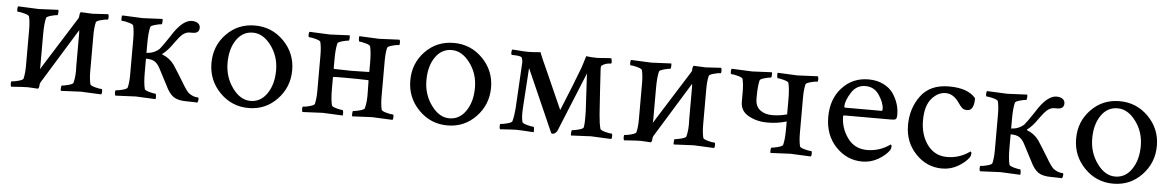

<svg xmlns="http://www.w3.org/2000/svg" viewBox="-29 -713 6139 1006"><g transform="rotate(5 3040.5 -210.0)"><path d="M37.1 -24.4Q49.8 -24.4 72.8 -30.8Q95.7 -37.1 97.7 -43.9Q104.5 -72.3 104.5 -112.3V-302.7Q104.5 -342.8 97.7 -371.1Q95.7 -377.9 72.8 -384.3Q49.8 -390.6 37.1 -390.6Q33.2 -390.6 33.2 -402.8Q33.2 -415 37.1 -418.9Q136.7 -414.1 143.6 -414.1Q150.4 -414.1 248 -418.9Q250 -414.1 249 -402.3Q248 -390.6 245.1 -390.6Q235.4 -390.6 212.4 -384.3Q189.5 -377.9 187.5 -371.1Q179.7 -340.8 179.7 -284.2V-116.2Q179.7 -106.4 178.7 -100.6L355.5 -381.8Q360.4 -388.7 360.4 -399.9Q360.4 -411.1 366.2 -417L427.7 -414.1Q436.5 -414.1 509.8 -418.9Q513.7 -415 513.7 -402.8Q513.7 -390.6 509.8 -390.6Q497.1 -390.6 474.1 -384.3Q451.2 -377.9 449.2 -371.1Q442.4 -342.8 442.4 -302.7V-113.3Q442.4 -73.2 449.2 -44.9Q451.2 -38.1 474.1 -31.7Q497.1 -25.4 509.8 -25.4Q513.7 -25.4 513.7 -13.2Q513.7 -1 509.8 2.9Q410.2 -2 402.8 -2Q395.5 -2 297.9 2.9Q295.9 -2 296.9 -13.7Q297.9 -25.4 300.8 -25.4Q310.5 -25.4 334.5 -31.7Q358.4 -38.1 360.4 -44.9Q370.1 -83 367.2 -131.8V-306.6Q367.2 -316.4 366.2 -322.3L188.5 -33.2Q183.6 -25.4 183.6 -14.6Q183.6 -3.9 177.7 2L123 -1Q105.5 -1 37.1 3.9Q33.2 0 33.2 -12.2Q33.2 -24.4 37.1 -24.4Z M857.4 -53.7 800.8 -162.1Q788.1 -185.5 772 -194.8Q755.9 -204.1 727.5 -204.1V-131.8Q727.5 -75.2 735.4 -44.9Q737.3 -38.1 760.3 -31.7Q783.2 -25.4 793 -25.4Q795.9 -25.4 796.9 -13.7Q797.9 -2 795.9 2.9Q698.2 -2 691.9 -2Q685.5 -2 585 2.9Q581.1 -1 581.1 -13.2Q581.1 -25.4 585 -25.4Q597.7 -25.4 620.6 -31.7Q643.6 -38.1 645.5 -44.9Q652.3 -73.2 652.3 -113.3V-302.7Q652.3 -342.8 645.5 -371.1Q643.6 -377.9 620.6 -384.3Q597.7 -390.6 585 -390.6Q581.1 -390.6 581.1 -402.8Q581.1 -415 585 -418.9Q685.5 -414.1 691.9 -414.1Q698.2 -414.1 795.9 -418.9Q797.9 -414.1 796.9 -402.3Q795.9 -390.6 793 -390.6Q783.2 -390.6 760.3 -384.3Q737.3 -377.9 735.4 -371.1Q727.5 -340.8 727.5 -284.2V-234.4Q767.6 -236.3 794.9 -261.7Q808.6 -277.3 844.7 -332L859.4 -354.5Q907.2 -421.9 950.2 -421.9Q970.7 -421.9 982.4 -413.1Q994.1 -404.3 994.1 -389.6Q994.1 -360.4 959 -360.4H944.3Q916.5 -360.4 891.6 -330.6Q883.8 -321.3 867.2 -298.8Q838.9 -256.8 810.5 -236.3V-233.4Q849.6 -218.8 874 -185.5Q877.9 -180.7 901.4 -142.6L929.7 -96.7Q951.2 -59.6 966.8 -43.9Q991.2 -25.4 1015.6 -25.4Q1020.5 -25.4 1020.5 -16.6Q1020.5 -7.8 1015.6 2L1002 1Q988.3 0 955.6 0Q922.9 0 899.9 -10.3Q877 -20.5 857.4 -53.7Z M1131.8 -364.3Q1192.4 -426.8 1281.7 -426.8Q1371.1 -426.8 1433.6 -363.3Q1496.1 -299.8 1496.1 -210.4Q1496.1 -121.1 1435.1 -57.1Q1374 6.8 1285.2 6.8Q1196.3 6.8 1133.8 -57.1Q1071.3 -121.1 1071.3 -211.4Q1071.3 -301.8 1131.8 -364.3ZM1370.1 -332.5Q1328.1 -388.7 1274.4 -388.7Q1220.7 -388.7 1188 -341.3Q1155.3 -293.9 1155.3 -219.7Q1155.3 -145.5 1196.8 -88.4Q1238.3 -31.2 1292 -31.2Q1345.7 -31.2 1378.9 -80.1Q1412.1 -128.9 1412.1 -202.6Q1412.1 -276.4 1370.1 -332.5Z M1711.9 -190.4V-131.8Q1711.9 -75.2 1719.7 -44.9Q1721.7 -38.1 1744.6 -31.7Q1767.6 -25.4 1777.3 -25.4Q1780.3 -25.4 1781.2 -13.7Q1782.2 -2 1780.3 2.9Q1682.6 -2 1676.3 -2Q1669.9 -2 1569.3 2.9Q1565.4 -1 1565.4 -13.2Q1565.4 -25.4 1569.3 -25.4Q1582 -25.4 1605 -31.7Q1627.9 -38.1 1629.9 -44.9Q1636.7 -73.2 1636.7 -113.3V-302.7Q1636.7 -342.8 1629.9 -371.1Q1627.9 -377.9 1605 -384.3Q1582 -390.6 1569.3 -390.6Q1565.4 -390.6 1565.4 -402.8Q1565.4 -415 1569.3 -418.9Q1669.9 -414.1 1676.3 -414.1Q1682.6 -414.1 1780.3 -418.9Q1782.2 -414.1 1781.2 -402.3Q1780.3 -390.6 1777.3 -390.6Q1767.6 -390.6 1744.6 -384.3Q1721.7 -377.9 1719.7 -371.1Q1711.9 -340.8 1711.9 -284.2V-240.2Q1711.9 -236.3 1714.8 -236.3Q1771.5 -234.4 1805.7 -234.4Q1839.8 -234.4 1896.5 -236.3Q1899.4 -236.3 1899.4 -240.2V-284.2Q1899.4 -340.8 1891.6 -371.1Q1889.6 -377.9 1866.7 -384.3Q1843.8 -390.6 1834 -390.6Q1831.1 -390.6 1830.1 -402.3Q1829.1 -414.1 1831.1 -418.9Q1928.7 -414.1 1935.1 -414.1Q1941.4 -414.1 2042 -418.9Q2045.9 -415 2045.9 -402.8Q2045.9 -390.6 2042 -390.6Q2029.3 -390.6 2006.3 -384.3Q1983.4 -377.9 1981.4 -371.1Q1974.6 -342.8 1974.6 -302.7V-113.3Q1974.6 -73.2 1981.4 -44.9Q1983.4 -38.1 2006.3 -31.7Q2029.3 -25.4 2042 -25.4Q2045.9 -25.4 2045.9 -13.2Q2045.9 -1 2042 2.9Q1941.4 -2 1934.6 -2Q1927.7 -2 1830.1 2.9Q1828.1 -2 1829.1 -13.7Q1830.1 -25.4 1833 -25.4Q1842.8 -25.4 1866.7 -31.7Q1890.6 -38.1 1892.6 -44.9Q1902.3 -81.1 1900.4 -131.8L1899.4 -189.5Q1899.4 -193.4 1896.5 -193.4Q1839.8 -195.3 1780.3 -195.3Q1720.7 -195.3 1714.8 -194.3Q1711.9 -194.3 1711.9 -190.4Z M2177.7 -364.3Q2238.3 -426.8 2327.6 -426.8Q2417 -426.8 2479.5 -363.3Q2542 -299.8 2542 -210.4Q2542 -121.1 2481 -57.1Q2419.9 6.8 2331.1 6.8Q2242.2 6.8 2179.7 -57.1Q2117.2 -121.1 2117.2 -211.4Q2117.2 -301.8 2177.7 -364.3ZM2416 -332.5Q2374 -388.7 2320.3 -388.7Q2266.6 -388.7 2233.9 -341.3Q2201.2 -293.9 2201.2 -219.7Q2201.2 -145.5 2242.7 -88.4Q2284.2 -31.2 2337.9 -31.2Q2391.6 -31.2 2424.8 -80.1Q2458 -128.9 2458 -202.6Q2458 -276.4 2416 -332.5Z M3156.2 -390.6Q3128.9 -390.6 3109.4 -376Q3104.5 -374 3105.5 -356.4L3112.3 -244.1Q3117.2 -166.5 3120.6 -120.1Q3124 -74.2 3131.8 -44.9Q3133.8 -38.1 3156.7 -31.7Q3179.7 -25.4 3192.4 -25.4Q3196.3 -25.4 3196.3 -13.2Q3196.3 -1 3192.4 2.9Q3092.8 -2 3085.9 -2Q3079.1 -2 2981.4 2.9Q2979.5 -2 2980.5 -13.7Q2981.4 -25.4 2984.4 -25.4Q2994.1 -25.4 3018.1 -31.7Q3042 -38.1 3043.9 -44.9Q3048.8 -64.5 3046.9 -131.8L3036.1 -328.1L2909.2 -17.6Q2907.2 -11.7 2899.9 -4.9Q2892.6 2 2886.7 2Q2880.9 2 2877 0L2731.4 -330.1Q2729.5 -294.9 2724.6 -226.1Q2719.7 -157.2 2717.3 -113.8Q2714.8 -70.3 2721.7 -44.9Q2723.6 -38.1 2747.6 -31.7Q2771.5 -25.4 2781.2 -25.4Q2784.2 -25.4 2785.2 -13.7Q2786.1 -2 2784.2 2.9Q2710.9 -2 2693.8 -2Q2676.8 -2 2608.4 2.9Q2604.5 -1 2604.5 -13.2Q2604.5 -25.4 2608.4 -25.4Q2621.1 -25.4 2644 -31.7Q2667 -38.1 2668.9 -44.9Q2676.8 -74.2 2679.7 -113.3L2693.4 -356.4Q2694.3 -365.2 2688.5 -380.9Q2684.6 -390.6 2636.7 -390.6Q2631.8 -390.6 2631.8 -402.8Q2631.8 -415 2635.7 -418.9L2654.3 -418Q2695.3 -414.1 2717.8 -414.1Q2740.2 -414.1 2772.5 -417L2784.2 -418Q2790 -399.4 2832 -307.6L2913.1 -125Q2973.6 -271.5 3005.9 -358.4L3024.4 -418Q3047.9 -414.1 3085 -414.1L3139.6 -418L3156.2 -418.9Q3160.2 -407.2 3160.2 -398.9Q3160.2 -390.6 3156.2 -390.6Z M3260.7 -24.4Q3273.4 -24.4 3296.4 -30.8Q3319.3 -37.1 3321.3 -43.9Q3328.1 -72.3 3328.1 -112.3V-302.7Q3328.1 -342.8 3321.3 -371.1Q3319.3 -377.9 3296.4 -384.3Q3273.4 -390.6 3260.7 -390.6Q3256.8 -390.6 3256.8 -402.8Q3256.8 -415 3260.7 -418.9Q3360.4 -414.1 3367.2 -414.1Q3374 -414.1 3471.7 -418.9Q3473.6 -414.1 3472.7 -402.3Q3471.7 -390.6 3468.8 -390.6Q3459 -390.6 3436 -384.3Q3413.1 -377.9 3411.1 -371.1Q3403.3 -340.8 3403.3 -284.2V-116.2Q3403.3 -106.4 3402.3 -100.6L3579.1 -381.8Q3584 -388.7 3584 -399.9Q3584 -411.1 3589.8 -417L3651.4 -414.1Q3660.2 -414.1 3733.4 -418.9Q3737.3 -415 3737.3 -402.8Q3737.3 -390.6 3733.4 -390.6Q3720.7 -390.6 3697.8 -384.3Q3674.8 -377.9 3672.9 -371.1Q3666 -342.8 3666 -302.7V-113.3Q3666 -73.2 3672.9 -44.9Q3674.8 -38.1 3697.8 -31.7Q3720.7 -25.4 3733.4 -25.4Q3737.3 -25.4 3737.3 -13.2Q3737.3 -1 3733.4 2.9Q3633.8 -2 3626.5 -2Q3619.1 -2 3521.5 2.9Q3519.5 -2 3520.5 -13.7Q3521.5 -25.4 3524.4 -25.4Q3534.2 -25.4 3558.1 -31.7Q3582 -38.1 3584 -44.9Q3593.8 -83 3590.8 -131.8V-306.6Q3590.8 -316.4 3589.8 -322.3L3412.1 -33.2Q3407.2 -25.4 3407.2 -14.6Q3407.2 -3.9 3401.4 2L3346.7 -1Q3329.1 -1 3260.7 3.9Q3256.8 0 3256.8 -12.2Q3256.8 -24.4 3260.7 -24.4Z M3932.6 -284.2V-274.4Q3932.6 -234.4 3957.5 -214.8Q3982.4 -195.3 4022 -195.3Q4061.5 -195.3 4099.6 -206.1V-284.2Q4099.6 -340.8 4091.8 -371.1Q4089.8 -377.9 4066.9 -384.3Q4043.9 -390.6 4034.2 -390.6Q4031.2 -390.6 4030.3 -402.3Q4029.3 -414.1 4031.2 -418.9Q4128.9 -414.1 4135.3 -414.1Q4141.6 -414.1 4242.2 -418.9Q4246.1 -415 4246.1 -402.8Q4246.1 -390.6 4242.2 -390.6Q4229.5 -390.6 4206.5 -384.3Q4183.6 -377.9 4181.6 -371.1Q4174.8 -342.8 4174.8 -302.7V-113.3Q4174.8 -73.2 4181.6 -44.9Q4183.6 -38.1 4206.5 -31.7Q4229.5 -25.4 4242.2 -25.4Q4246.1 -25.4 4246.1 -13.2Q4246.1 -1 4242.2 2.9Q4141.6 -2 4134.8 -2Q4127.9 -2 4030.3 2.9Q4028.3 -2 4029.3 -13.7Q4030.3 -25.4 4033.2 -25.4Q4043 -25.4 4066.9 -31.7Q4090.8 -38.1 4092.8 -44.9Q4100.6 -75.2 4100.6 -131.8V-168.9Q4053.7 -154.3 3999.5 -154.3Q3945.3 -154.3 3901.4 -178.2Q3857.4 -202.1 3857.4 -251V-302.7Q3857.4 -342.8 3850.6 -371.1Q3848.6 -377.9 3825.7 -384.3Q3802.7 -390.6 3790 -390.6Q3786.1 -390.6 3786.1 -402.8Q3786.1 -415 3790 -418.9Q3890.6 -414.1 3897 -414.1Q3903.3 -414.1 4001 -418.9Q4002.9 -414.1 4002 -402.3Q4001 -390.6 3998 -390.6Q3988.3 -390.6 3965.3 -384.3Q3942.4 -377.9 3940.4 -371.1Q3932.6 -340.8 3932.6 -284.2Z M4653.3 -95.7Q4659.2 -95.7 4659.2 -85.4Q4659.2 -75.2 4653.3 -65.4Q4633.8 -38.1 4595.7 -16.1Q4557.6 5.9 4512.7 5.9Q4431.6 5.9 4373.5 -55.2Q4315.4 -116.2 4315.4 -211.4Q4315.4 -306.6 4370.6 -366.2Q4425.8 -425.8 4508.8 -425.8Q4553.7 -425.8 4587.9 -408.7Q4622.1 -391.6 4640.1 -364.7Q4674.8 -313 4674.8 -254.9Q4674.8 -235.4 4668.9 -231Q4663.1 -226.6 4646.5 -226.6H4400.4Q4392.6 -226.6 4392.6 -221.7Q4392.6 -160.2 4429.7 -108.4Q4466.8 -56.6 4532.7 -56.6Q4598.6 -56.6 4653.3 -95.7ZM4394.5 -274.4Q4394.5 -267.6 4400.4 -267.6H4590.8Q4595.7 -267.6 4595.7 -277.3Q4595.7 -308.6 4569.3 -349.1Q4543 -389.6 4495.6 -389.6Q4448.2 -389.6 4421.4 -346.2Q4394.5 -302.7 4394.5 -274.4Z M5073.2 -95.7Q5079.1 -95.7 5079.1 -85.4Q5079.1 -75.2 5073.2 -65.4Q5053.7 -38.1 5015.6 -16.1Q4977.5 5.9 4932.6 5.9Q4851.6 5.9 4793.5 -55.2Q4735.4 -116.2 4735.4 -205.1Q4735.4 -293.9 4784.2 -359.9Q4833 -425.8 4932.6 -425.8Q5032.2 -425.8 5073.2 -376Q5073.2 -310.5 5037.1 -310.5Q5020.5 -310.5 5011.7 -317.9Q5002.9 -325.2 4989.3 -344.7Q4959 -389.6 4918 -389.6Q4877 -389.6 4844.2 -351.6Q4811.5 -313.5 4811.5 -236.8Q4811.5 -160.2 4850.1 -108.4Q4888.7 -56.6 4953.6 -56.6Q5018.6 -56.6 5073.2 -95.7Z M5405.3 -53.7 5348.6 -162.1Q5335.9 -185.5 5319.8 -194.8Q5303.7 -204.1 5275.4 -204.1V-131.8Q5275.4 -75.2 5283.2 -44.9Q5285.2 -38.1 5308.1 -31.7Q5331.1 -25.4 5340.8 -25.4Q5343.8 -25.4 5344.7 -13.7Q5345.7 -2 5343.8 2.9Q5246.1 -2 5239.7 -2Q5233.4 -2 5132.8 2.9Q5128.9 -1 5128.9 -13.2Q5128.9 -25.4 5132.8 -25.4Q5145.5 -25.4 5168.5 -31.7Q5191.4 -38.1 5193.4 -44.9Q5200.2 -73.2 5200.2 -113.3V-302.7Q5200.2 -342.8 5193.4 -371.1Q5191.4 -377.9 5168.5 -384.3Q5145.5 -390.6 5132.8 -390.6Q5128.9 -390.6 5128.9 -402.8Q5128.9 -415 5132.8 -418.9Q5233.4 -414.1 5239.7 -414.1Q5246.1 -414.1 5343.8 -418.9Q5345.7 -414.1 5344.7 -402.3Q5343.8 -390.6 5340.8 -390.6Q5331.1 -390.6 5308.1 -384.3Q5285.2 -377.9 5283.2 -371.1Q5275.4 -340.8 5275.4 -284.2V-234.4Q5315.4 -236.3 5342.8 -261.7Q5356.4 -277.3 5392.6 -332L5407.2 -354.5Q5455.1 -421.9 5498 -421.9Q5518.6 -421.9 5530.3 -413.1Q5542 -404.3 5542 -389.6Q5542 -360.4 5506.8 -360.4H5492.2Q5464.4 -360.4 5439.5 -330.6Q5431.6 -321.3 5415 -298.8Q5386.7 -256.8 5358.4 -236.3V-233.4Q5397.5 -218.8 5421.9 -185.5Q5425.8 -180.7 5449.2 -142.6L5477.5 -96.7Q5499 -59.6 5514.6 -43.9Q5539.1 -25.4 5563.5 -25.4Q5568.4 -25.4 5568.4 -16.6Q5568.4 -7.8 5563.5 2L5549.8 1Q5536.1 0 5503.4 0Q5470.7 0 5447.8 -10.3Q5424.8 -20.5 5405.3 -53.7Z M5679.7 -364.3Q5740.2 -426.8 5829.6 -426.8Q5918.9 -426.8 5981.4 -363.3Q6043.9 -299.8 6043.9 -210.4Q6043.9 -121.1 5982.9 -57.1Q5921.9 6.8 5833 6.8Q5744.1 6.8 5681.6 -57.1Q5619.1 -121.1 5619.1 -211.4Q5619.1 -301.8 5679.7 -364.3ZM5918 -332.5Q5876 -388.7 5822.3 -388.7Q5768.6 -388.7 5735.8 -341.3Q5703.1 -293.9 5703.1 -219.7Q5703.1 -145.5 5744.6 -88.4Q5786.1 -31.2 5839.8 -31.2Q5893.6 -31.2 5926.8 -80.1Q5960 -128.9 5960 -202.6Q5960 -276.4 5918 -332.5Z"/></g></svg>

Font: CrimsonText-Roman
Style: Roman
Weight: 400
Version: Version 0.13